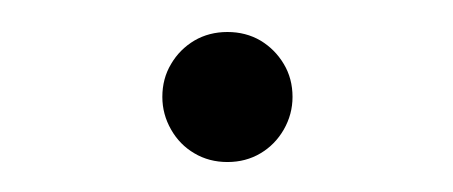

<svg xmlns="http://www.w3.org/2000/svg" viewBox="-20 -267 290 123"><path d="M125.7 -163.2Q113.9 -163.2 104.5 -168.8Q95.1 -174.3 89.6 -184Q84 -193.8 84 -204.9Q84 -216.7 89.6 -226Q95.1 -235.4 104.5 -241Q113.9 -246.5 125.7 -246.5Q137.5 -246.5 146.9 -241Q156.2 -235.4 161.8 -226Q167.4 -216.7 167.4 -204.9Q167.4 -193.8 161.8 -184Q156.2 -174.3 146.9 -168.8Q137.5 -163.2 125.7 -163.2Z"/></svg>

Font: Afacad Flux Light
Style: Regular
Weight: 300
Designer: Kristian Moeller
Foundry: Dicotype
Version: Version 1.100